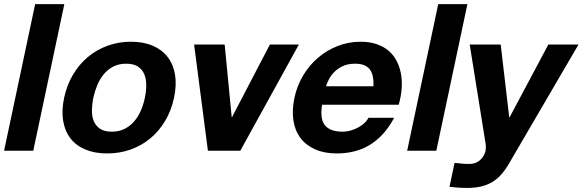

<svg xmlns="http://www.w3.org/2000/svg" viewBox="-35 -734 2837 935"><path d="M278.3 -713.9 127 0H-15.1L136.2 -713.9Z M277.3 -257.8Q290.5 -319.8 320.3 -370.1Q350.1 -420.4 392.6 -456.1Q435.1 -491.7 488.5 -511.2Q542 -530.8 602.5 -530.8Q663.6 -530.8 709 -511.2Q754.4 -491.7 781.7 -456.1Q809.1 -420.4 817.4 -370.1Q825.7 -319.8 812.5 -257.8Q799.3 -195.8 769.5 -145.8Q739.7 -95.7 697.3 -60.3Q654.8 -24.9 601.3 -5.9Q547.9 13.2 486.8 13.2Q426.3 13.2 380.9 -5.9Q335.4 -24.9 308.1 -60.3Q280.8 -95.7 272.5 -145.8Q264.2 -195.8 277.3 -257.8ZM419.4 -257.8Q413.1 -226.6 412.6 -197Q412.1 -167.5 421.6 -144.3Q431.2 -121.1 452.1 -106.9Q473.1 -92.8 509.3 -92.8Q545.4 -92.8 572.8 -106.9Q600.1 -121.1 619.6 -144.3Q639.2 -167.5 651.6 -197Q664.1 -226.6 670.4 -257.8Q677.2 -289.1 677.2 -318.8Q677.2 -348.6 667.7 -372.1Q658.2 -395.5 637 -409.7Q615.7 -423.8 579.6 -423.8Q543.5 -423.8 516.4 -409.7Q489.3 -395.5 470 -372.1Q450.7 -348.6 438.5 -318.8Q426.3 -289.1 419.4 -257.8Z M977.5 0 910.2 -517.1H1059.1L1093.3 -164.1H1095.2L1279.3 -517.1H1420.4L1135.3 0Z M1533.7 -224.1Q1522 -154.8 1547.4 -123.8Q1572.8 -92.8 1632.8 -92.8Q1654.3 -92.8 1674.6 -98.9Q1694.8 -105 1711.7 -114.5Q1728.5 -124 1741 -136Q1753.4 -147.9 1759.3 -160.2H1884.3Q1859.4 -113.8 1829.1 -80.8Q1798.8 -47.9 1763.9 -27.1Q1729 -6.3 1689.2 3.4Q1649.4 13.2 1605.5 13.2Q1544.4 13.2 1499.8 -6.6Q1455.1 -26.4 1428.2 -62Q1401.4 -97.7 1393.8 -147.7Q1386.2 -197.8 1398.9 -257.8Q1411.1 -315.9 1440.9 -366Q1470.7 -416 1513.4 -452.6Q1556.2 -489.3 1609.4 -510Q1662.6 -530.8 1721.2 -530.8Q1765.1 -530.8 1799.3 -519Q1833.5 -507.3 1857.7 -486.6Q1881.8 -465.8 1896.7 -437Q1911.6 -408.2 1917.7 -374Q1923.8 -339.8 1920.9 -301.8Q1918 -263.7 1906.7 -224.1ZM1783.7 -314Q1784.7 -341.3 1780.5 -361.8Q1776.4 -382.3 1765.9 -396Q1755.4 -409.7 1737.8 -416.7Q1720.2 -423.8 1694.3 -423.8Q1659.7 -423.8 1635 -412.4Q1610.4 -400.9 1593.5 -384Q1576.7 -367.2 1566.9 -348.1Q1557.1 -329.1 1552.7 -314Z M2241.2 -713.9 2089.8 0H1947.8L2099.1 -713.9Z M2442.9 64Q2424.3 95.7 2404.1 117.9Q2383.8 140.1 2359.4 154.1Q2335 168 2305.7 174.6Q2276.4 181.2 2239.7 181.2Q2217.8 181.2 2196.5 179.7Q2175.3 178.2 2153.8 175.8L2178.7 59.1Q2198.7 61.5 2219 63.2Q2239.3 64.9 2260.7 64Q2274.9 62.5 2286.4 56.6Q2297.9 50.8 2306.6 42Q2315.4 33.2 2321.3 22.5Q2327.1 11.7 2329.6 0Q2332.5 -18.1 2330.1 -32.2L2252.4 -517.1H2403.3L2444.8 -163.1H2446.8L2635.3 -517.1H2782.2Z"/></svg>

Font: XB Khoramshahr
Style: Bold Italic
Weight: 700
Italic angle: -12°
Designer: Behnam
Foundry: Irmug
Version: Version 8.005 2009